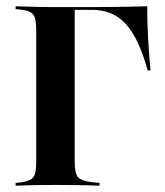

<svg xmlns="http://www.w3.org/2000/svg" viewBox="-20 -591 525 611"><path d="M95.2 -201.6V-492.7Q95.2 -518.5 91.5 -532.3Q87.9 -546 77 -552Q66.1 -558.1 45.2 -560.5L29.8 -562.1V-571Q41.9 -571 59.3 -570.2Q76.6 -569.4 98.8 -569Q121 -568.5 146 -568.5H157.3H261.3Q328.2 -568.5 373 -569.4Q417.7 -570.2 448.4 -571Q448.4 -522.6 451.2 -471.4Q454 -420.2 458.9 -366.9H450Q436.3 -416.1 419.8 -452.4Q403.2 -488.7 382.3 -512.5Q361.3 -536.3 334.3 -548Q307.3 -559.7 271 -559.7H217.7V-201.6ZM146 -2.4Q121 -2.4 98.8 -2Q76.6 -1.6 59.3 -1.2Q41.9 -0.8 29.8 0V-8.9L45.2 -10.5Q66.1 -13.7 77 -19.4Q87.9 -25 91.5 -38.7Q95.2 -52.4 95.2 -78.2V-201.6H217.7V-78.2Q217.7 -40.3 227.8 -27.8Q237.9 -15.3 272.6 -11.3L296.8 -8.9V0Q283.1 -0.8 262.9 -1.2Q242.7 -1.6 217.7 -2Q192.7 -2.4 165.3 -2.4H157.3Z"/></svg>

Font: Playfair 144pt SemiCondensed
Style: Bold
Weight: 700
Width: 4
Designer: Claus Eggers Sørensen
Foundry: Claus Eggers Sørensen
Version: Version 2.203